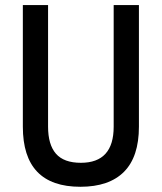

<svg xmlns="http://www.w3.org/2000/svg" viewBox="-20 -713 626 743"><path d="M291 9.8Q68.4 9.8 68.4 -222.7V-693.4H166V-222.7Q166 -153.3 196.5 -118.2Q227.1 -83 293 -83Q419.9 -83 419.9 -222.7V-693.4H517.6V-222.7Q517.6 -106.4 460 -48.3Q402.3 9.8 291 9.8Z"/></svg>

Font: Cascadia Mono PL
Style: Regular
Weight: 400
Monospace: yes
Designer: Aaron Bell
Foundry: Saja Typeworks
Version: Version 2102.003